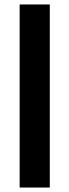

<svg xmlns="http://www.w3.org/2000/svg" viewBox="-20 -740 311 860"><path d="M68 100V-720H203V100Z"/></svg>

Font: DM Sans 17pt
Style: Bold
Weight: 700
Version: Version 4.004;gftools[0.9.30]